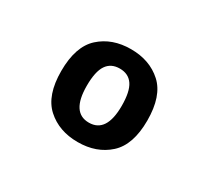

<svg xmlns="http://www.w3.org/2000/svg" viewBox="-71 -790 564 514"><g transform="rotate(30 211.0 -532.5)"><path d="M208 -389Q150 -389 112.5 -423Q75 -457 75 -532Q75 -608 112.5 -642Q150 -676 208 -676Q266 -676 303.5 -642Q341 -608 341 -532Q341 -457 303.5 -423Q266 -389 208 -389ZM208 -449Q262 -449 262 -532Q262 -576 248.5 -596Q235 -616 208 -616Q181 -616 167.5 -596Q154 -576 154 -532Q154 -449 208 -449Z"/></g></svg>

Font: Pitagon Sans
Style: Bold
Weight: 700
Designer: Travis Tran
Foundry: Pitagon
Version: Version 1.001; ttfautohint (v1.8.4.7-5d5b);gftools[0.9.26]